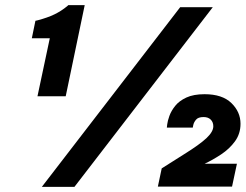

<svg xmlns="http://www.w3.org/2000/svg" viewBox="-20 -728 957 748"><path d="M310 -708 236 -353H126L174 -579H104L118 -647L127 -649Q165 -659 192 -672Q219 -685 243 -705L246 -708ZM143 0 682 -700H809L270 0ZM595 -1 610 -72 697 -127Q758 -165 784.5 -190Q811 -215 811 -236Q811 -252 801 -262Q791 -272 773 -272Q752 -272 743.5 -261.5Q735 -251 733 -241Q731 -231 731 -231H630Q630 -231 631.5 -244Q633 -257 640 -276.5Q647 -296 662.5 -315.5Q678 -335 706 -348Q734 -361 777 -361Q846 -361 881.5 -326.5Q917 -292 917 -246Q917 -207 895.5 -177.5Q874 -148 841.5 -126.5Q809 -105 777 -90H903L884 -1Z"/></svg>

Font: Be Vietnam Pro ExtraBold
Style: Italic
Weight: 800
Italic angle: -12°
Designer: Lam Bao, Tony Le, Vietanh Nguyen
Foundry: Yellow Type Foundry
Version: Version 1.002; ttfautohint (v1.8.3)